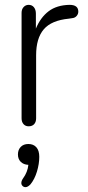

<svg xmlns="http://www.w3.org/2000/svg" viewBox="-20 -515 361 792"><path d="M69 -27V-462Q69 -477 77.5 -486Q86 -495 98 -495Q112 -495 120 -485Q128 -475 128 -459V-397Q147 -443 180.5 -468.5Q214 -494 267 -495Q303 -495 303 -467Q303 -457 296 -449Q289 -441 277 -440L264 -438Q192 -431 160.5 -394Q129 -357 129 -287V-27Q129 -12 121 -3Q113 6 98 6Q85 6 77 -3Q69 -12 69 -27ZM85 257Q78 257 73 252Q68 247 68 240Q68 231 75 221Q94 195 97 165Q77 164 65.5 152.5Q54 141 54 122Q54 103 65.5 91Q77 79 97 79Q118 79 130 92.5Q142 106 142 132Q142 161 132.5 192.5Q123 224 106 245Q95 257 85 257Z"/></svg>

Font: SN Pro Light
Style: Regular
Weight: 300
Designer: Tobias Whetton
Foundry: Supernotes
Version: Version 1.002